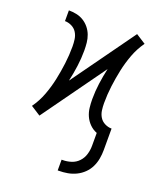

<svg xmlns="http://www.w3.org/2000/svg" viewBox="-138 -614 777 925"><g transform="rotate(20 250.0 -151.0)"><path d="M269 223V168H274Q297 168 318.5 161Q340 154 355.5 137.5Q371 121 377.5 99Q384 77 384 55V-11Q363 -19 347 -35Q331 -51 322 -71Q313 -91 310.5 -113Q308 -135 308 -157Q308 -197 313.5 -237.5Q319 -278 328 -318L96 5L85 -2L71 -11L46 -27L47 -28Q72 -63 87.5 -104.5Q103 -146 112 -188.5Q121 -231 126.5 -274.5Q132 -318 132 -362Q132 -380 129.5 -398.5Q127 -417 117.5 -432.5Q108 -448 91 -456.5Q74 -465 56 -465V-520Q76 -520 95.5 -516Q115 -512 132 -501.5Q149 -491 161.5 -475.5Q174 -460 181 -441.5Q188 -423 190 -403Q192 -383 192 -363Q192 -323 186.5 -282.5Q181 -242 172 -202L404 -525L415 -518L429 -509L454 -493L453 -492Q428 -457 412.5 -415.5Q397 -374 388 -331.5Q379 -289 373.5 -245.5Q368 -202 368 -158Q368 -140 370.5 -121.5Q373 -103 382.5 -87.5Q392 -72 409 -63.5Q426 -55 444 -55V55Q444 77 440 99.5Q436 122 426 142.5Q416 163 399.5 179Q383 195 362.5 205Q342 215 319.5 219Q297 223 274 223Z"/></g></svg>

Font: Iosevka Custom Light
Style: Regular
Weight: 300
Monospace: yes
Designer: Belleve Invis
Foundry: Belleve Invis
Version: Version 27.3.5